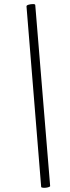

<svg xmlns="http://www.w3.org/2000/svg" viewBox="-20 -754 345 942"><path d="M182 163 110 -723Q110 -728 120.5 -731Q131 -734 142 -734Q153 -734 153 -729L226 158Q227 162 216 165Q205 168 194 167.5Q183 167 182 163Z"/></svg>

Font: Cormorant
Style: Bold Italic
Weight: 700
Italic angle: -10°
Designer: Christian Thalmann (Catharsis Fonts)
Foundry: Catharsis Fonts
Version: Version 4.000